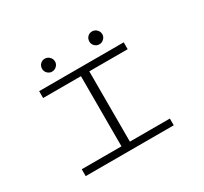

<svg xmlns="http://www.w3.org/2000/svg" viewBox="-157 -1011 1314 1235"><g transform="rotate(-30 500.0 -393.0)"><path d="M151 0V-51H446V-572H165V-623H793V-572H508V-50H805V0ZM300 -690Q281 -690 267 -704Q253 -718 253 -737Q253 -758 266.5 -772Q280 -786 300 -786Q320 -786 334.5 -771.5Q349 -757 349 -737Q349 -718 334.5 -704Q320 -690 300 -690ZM652 -690Q632 -690 618 -704Q604 -718 604 -737Q604 -758 617.5 -772Q631 -786 652 -786Q671 -786 685.5 -771.5Q700 -757 700 -737Q700 -718 685.5 -704Q671 -690 652 -690Z"/></g></svg>

Font: Inconsolata UltraExpanded Light
Style: Regular
Weight: 300
Width: 9
Monospace: yes
Designer: Raph Levien, Cyreal, Brenton Simpson
Foundry: Raph Levien, Cyreal, Google
Version: Version 3.001; ttfautohint (v1.8.2.53-6de2)